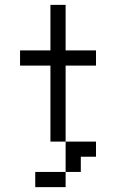

<svg xmlns="http://www.w3.org/2000/svg" viewBox="-20 -645 540 790"><path d="M375 0V-62.5H250Q250 -62.5 250 62.5H125V125H250V62.5H312.5V0ZM375 -375V-437.5H250V-625H187.5V-437.5H62.5V-375H187.5V-62.5H250V-375Z"/></svg>

Font: BFUnifontExMono
Style: Regular
Weight: 500
Version: Version 15.0.06